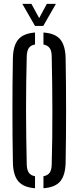

<svg xmlns="http://www.w3.org/2000/svg" viewBox="-20 -976 410 1002"><path d="M162.8 6.3Q102.4 1.8 75.5 -29.9Q48.6 -61.6 47.3 -127.8Q45.9 -197.9 45.4 -265.4Q44.9 -332.9 44.9 -399.9Q44.9 -466.9 45.4 -534.4Q45.9 -601.9 47.3 -672Q48.6 -738.5 75.5 -770.2Q102.4 -801.8 162.8 -806.3V-743.8Q140.6 -740 130.6 -725.6Q120.6 -711.2 119.6 -683.3Q117.6 -613.6 116.8 -543.3Q115.9 -472.9 115.9 -402.1Q115.9 -331.2 117 -259.9Q118 -188.6 119.6 -116.5Q120.6 -88.9 130.6 -74.6Q140.6 -60.4 162.8 -56.2ZM206.8 6.3V-56.2Q229 -60.4 239.1 -74.6Q249.3 -88.9 249.8 -116.5Q251.9 -188.6 252.7 -259.9Q253.5 -331.2 253.3 -402.1Q253.1 -472.9 252.3 -543.3Q251.5 -613.6 249.8 -683.3Q249.3 -711.2 239.1 -725.2Q228.9 -739.2 206.8 -743.8V-806.3Q267.9 -802.1 294.4 -770.4Q321 -738.7 322.5 -672Q323.7 -601.7 324.3 -534Q324.9 -466.3 324.9 -399.6Q324.9 -332.8 324.3 -265.3Q323.7 -197.9 322.5 -127.8Q321 -61.4 294.4 -29.7Q267.9 2 206.8 6.3ZM162.7 -840.6 96.6 -955.8H144L184.4 -881.4L224.4 -955.8H271.8L205.7 -840.6Z"/></svg>

Font: Big Shoulders Stencil Thin
Style: Regular
Weight: 100
Designer: Patric King
Foundry: XO Type Co
Version: Version 2.001